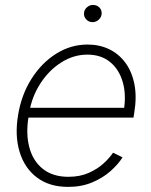

<svg xmlns="http://www.w3.org/2000/svg" viewBox="-20 -730 600 762"><path d="M250.5 11.7Q175.8 11.7 126.7 -25.4Q77.6 -62.5 57.9 -127Q38.1 -191.4 51.8 -273.4Q64.9 -354 105 -417.2Q145 -480.5 202.9 -516.8Q260.7 -553.2 327.6 -553.2Q374.5 -553.2 412.8 -534.9Q451.2 -516.6 477.3 -481.4Q503.4 -446.3 513.4 -396Q523.4 -345.7 512.7 -281.7L509.8 -263.2H77.6L84 -302.2H493.2L470.7 -288.1Q481.9 -352.1 467.5 -403.1Q453.1 -454.1 417.2 -483.6Q381.3 -513.2 326.7 -513.2Q272 -513.2 223.4 -482.4Q174.8 -451.7 140.9 -399.7Q106.9 -347.7 96.2 -284.7L93.3 -266.6Q82 -198.2 96.7 -144.3Q111.3 -90.3 150.6 -59.3Q189.9 -28.3 251.5 -28.3Q296.9 -28.3 331.8 -43.7Q366.7 -59.1 390.9 -81.3Q415 -103.5 428.7 -124L466.3 -105.5Q449.2 -78.1 418.7 -51Q388.2 -23.9 345.9 -6.1Q303.7 11.7 250.5 11.7ZM347.7 -642.1Q332.5 -642.1 322.3 -652.8Q312 -663.6 313.5 -678.2Q314 -690.9 324.7 -700.7Q335.4 -710.4 348.6 -710.4Q364.7 -710.4 374.8 -700Q384.8 -689.5 383.3 -674.3Q382.3 -661.6 371.8 -651.9Q361.3 -642.1 347.7 -642.1Z"/></svg>

Font: Inter Tight ExtraLight
Style: Italic
Weight: 250
Italic angle: -9.39999°
Designer: Rasmus Andersson
Foundry: rsms
Version: Version 3.004